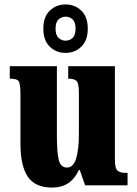

<svg xmlns="http://www.w3.org/2000/svg" viewBox="-20 -834 617 864"><path d="M214 10Q138 10 105 -39Q72 -88 72 -188V-409Q72 -452 65.5 -466Q59 -480 27 -480H24V-536H236V-222Q236 -148 244.5 -114Q253 -80 281 -80Q310 -80 322.5 -120.5Q335 -161 335 -230V-418Q335 -461 323.5 -470.5Q312 -480 290 -480H287V-536H497V-118Q497 -75 509.5 -65.5Q522 -56 544 -56H554V0H363L339 -69H335Q317 -30 287.5 -10Q258 10 214 10ZM275 -596Q233 -596 204 -624Q175 -652 175 -705Q175 -758 204 -786Q233 -814 275 -814Q317 -814 346 -786Q375 -758 375 -705Q375 -652 346 -624Q317 -596 275 -596ZM275 -651Q294 -651 307 -663.5Q320 -676 320 -705Q320 -734 307 -746.5Q294 -759 275 -759Q257 -759 243.5 -746.5Q230 -734 230 -705Q230 -676 243.5 -663.5Q257 -651 275 -651Z"/></svg>

Font: Noto Serif Bengali ExtraCondensed Black
Style: Regular
Weight: 900
Width: 2
Designer: Juan Bruce, Universal Thirst, Indian Type Foundry and the Monotype Design Team.
Foundry: Monotype Imaging Inc.
Version: Version 2.003; ttfautohint (v1.8.4.7-5d5b)